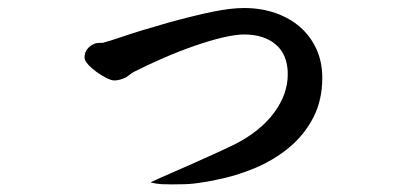

<svg xmlns="http://www.w3.org/2000/svg" viewBox="-20 -411 1040 489"><path d="M800.8 -212.9Q800.8 -155.3 777.8 -111.3Q754.9 -67.4 716.8 -35.6Q678.7 -3.9 630.4 16.6Q582 37.1 531.2 46.9Q512.7 50.8 500.5 52.7Q488.3 54.7 476.6 56.2Q464.8 57.6 451.7 58.1Q438.5 58.6 418.9 58.6Q404.3 58.6 392.1 58.1Q379.9 57.6 363.3 53.7Q378.9 45.9 404.8 34.7Q430.7 23.4 460.4 10.3Q490.2 -2.9 520.5 -16.6Q550.8 -30.3 577.1 -43Q642.6 -76.2 677.7 -123.5Q712.9 -170.9 712.9 -221.7Q712.9 -271.5 682.6 -297.4Q652.3 -323.2 601.6 -323.2Q580.1 -323.2 546.9 -315.4Q513.7 -307.6 474.6 -293.9Q435.5 -280.3 395 -262.7Q354.5 -245.1 318.4 -226.6L300.8 -213.9Q284.2 -206.1 271.5 -206.1Q263.7 -206.1 251 -212.4Q238.3 -218.8 225.6 -228Q212.9 -237.3 204.1 -247.1Q195.3 -256.8 195.3 -264.6Q195.3 -288.1 220.7 -299.8Q227.5 -301.8 232.9 -301.8Q238.3 -301.8 241.2 -301.8Q259.8 -306.6 296.9 -319.3Q334 -332 409.2 -353.5Q473.6 -371.1 520.5 -380.9Q567.4 -390.6 601.6 -390.6Q644.5 -390.6 681.2 -377.9Q717.8 -365.2 744.1 -342.3Q770.5 -319.3 785.6 -286.6Q800.8 -253.9 800.8 -212.9Z"/></svg>

Font: JasonHandwriting1
Style: Regular
Weight: 400
Version: Version 1.48.20